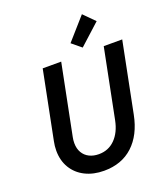

<svg xmlns="http://www.w3.org/2000/svg" viewBox="-169 -1068 1033 1191"><g transform="rotate(-20 347.5 -472.0)"><path d="M74.2 -210.9Q74.2 -241.2 80.6 -271.5L169.9 -719.7H292L199.2 -254.9Q195.3 -236.8 195.3 -216.3Q195.3 -180.2 210.7 -153.8Q226.1 -127.4 253.4 -113.8Q280.8 -100.1 316.4 -100.1Q379.9 -100.1 423.3 -143.8Q466.8 -187.5 481.9 -263.7L572.8 -719.7H694.8L602.5 -256.3Q577.6 -130.4 502.9 -61.3Q428.2 7.8 312 7.8Q241.7 7.8 187.7 -19.3Q133.8 -46.4 104 -95.9Q74.2 -145.5 74.2 -210.9ZM385.3 -807.1 513.2 -952.1 584.5 -880.4 447.3 -755.9Z"/></g></svg>

Font: Reddit Sans Fudge SmBold Italic
Style: Regular
Weight: 600
Italic angle: -11.25°
Designer: Stephen Hutchings
Version: Version 1.013